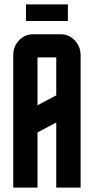

<svg xmlns="http://www.w3.org/2000/svg" viewBox="-20 -850 425 870"><path d="M97.7 -830.1H287.6V-754.9H97.7ZM40 0V-600.1Q40 -639.6 66.4 -667.5Q92.3 -694.8 129.9 -694.8H254.9Q292.5 -694.8 318.4 -667.5Q345.2 -639.2 345.2 -600.1V0H234.9V-294.9L149.9 -250V0ZM149.9 -373 234.9 -418V-589.8H149.9Z"/></svg>

Font: Horta
Style: Regular
Weight: 600
Width: 3
Version: Version 0.11